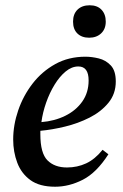

<svg xmlns="http://www.w3.org/2000/svg" viewBox="-20 -695 468 728"><path d="M189 13Q130 13 95.5 -12Q61 -37 45.5 -78Q30 -119 30 -166Q30 -221 49 -276.5Q68 -332 103.5 -378Q139 -424 189.5 -452Q240 -480 304 -480Q328 -480 354.5 -473.5Q381 -467 400 -447Q419 -427 419 -386Q419 -339 391 -305Q363 -271 319.5 -249Q276 -227 226.5 -215Q177 -203 133 -199Q133 -193 133 -186Q133 -114 160 -87Q187 -60 234 -60Q273 -60 306.5 -75.5Q340 -91 369 -127L391 -110Q346 -40 294 -13.5Q242 13 189 13ZM137 -232Q187 -236 227.5 -256Q268 -276 292 -310Q316 -344 316 -390Q316 -443 277 -443Q252 -443 229 -424Q206 -405 187 -374Q168 -343 155 -306Q142 -269 137 -232ZM318 -552Q290 -552 273.5 -568Q257 -584 257 -613Q257 -642 274 -658.5Q291 -675 320 -675Q349 -675 365 -658Q381 -641 381 -613Q381 -585 363.5 -568.5Q346 -552 318 -552Z"/></svg>

Font: STIX Two Text Medium
Style: Italic
Weight: 500
Italic angle: -12°
Designer: Ross Mills, John Hudson & Paul Hanslow, Tiro Typeworks Ltd; with prior portions MicroPress Inc. and Coen Hoffman, Elsevi
Foundry: Tiro Typeworks Ltd
Version: Version 2.13 b171